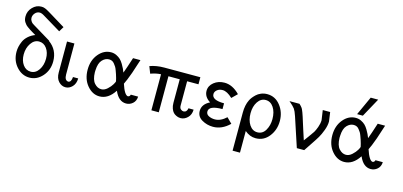

<svg xmlns="http://www.w3.org/2000/svg" viewBox="-75 -1244 4122 1962"><g transform="rotate(15 1985.5 -263.0)"><path d="M36.1 -583Q36.1 -639.2 75.7 -680.2Q115.2 -721.2 167 -721.2Q173.8 -721.2 179.9 -720.7Q186 -720.2 192.1 -719Q198.2 -717.8 205.6 -714.8Q212.9 -711.9 220 -709Q227.1 -706.1 239.5 -698.5Q252 -690.9 262.5 -685.1Q272.9 -679.2 293.5 -666.5Q314 -653.8 332 -642.8Q350.1 -631.8 381.1 -613Q412.1 -594.2 439.9 -577.1L408.2 -524.9Q389.2 -534.7 216.8 -640.1Q188 -658.2 168 -658.2Q139.2 -658.2 119.1 -635.5Q99.1 -612.8 99.1 -585Q99.1 -566.9 109.1 -552Q119.1 -537.1 125.5 -532.5Q131.8 -527.8 146 -519L335 -404.8L334 -401.9Q429.2 -333 429.2 -210.9Q429.2 -118.2 371.6 -53.5Q314 11.2 234.9 11.2Q156.7 11.2 98.9 -53Q41 -117.2 41 -210.9Q41 -237.8 47.1 -265.4Q53.2 -293 67.1 -324Q81.1 -355 111.1 -382.1Q141.1 -409.2 182.1 -424.8Q172.4 -430.7 149.7 -443.8Q127 -457 117.9 -463.1Q108.9 -469.2 92 -481.2Q75.2 -493.2 68.1 -501.5Q61 -509.8 52 -522.9Q43 -536.1 39.6 -551Q36.1 -565.9 36.1 -583ZM119.1 -203.1Q119.1 -138.2 150.6 -94.5Q182.1 -50.8 232.9 -50.8Q284.7 -50.8 317.9 -100.3Q351.1 -149.9 351.1 -219.2Q351.1 -284.2 319.6 -327.6Q288.1 -371.1 237.8 -371.1Q187 -371.1 153.1 -321Q119.1 -271 119.1 -203.1Z M512.7 -116.2V-444.8H590.8V-117.2Q590.8 -56.2 629.9 -51.8Q662.1 -53.7 665.5 -109.9H720.7Q719.7 -53.7 688.2 -21.2Q656.7 11.2 616.7 11.2Q575.7 11.2 544.2 -22.5Q512.7 -56.2 512.7 -116.2Z M790.5 -222.2Q790.5 -321.3 845.9 -388.2Q901.4 -455.1 978.5 -455.1Q1008.3 -455.1 1034.9 -442.1Q1061.5 -429.2 1078.6 -412.6Q1095.7 -396 1111.6 -369.4Q1127.4 -342.8 1135 -326.4Q1142.6 -310.1 1151.4 -287.1L1174.3 -351.1L1208.5 -455.1H1286.6L1238.3 -308.1L1208.5 -230L1185.5 -179.2Q1221.7 -68.4 1258.3 -64.9Q1278.3 -67.9 1282.7 -88.9H1360.4Q1358.4 -42 1327.9 -15.4Q1297.4 11.2 1258.3 11.2Q1179.2 11.2 1135.7 -89.8H1134.3Q1068.4 11.2 976.6 11.2Q902.3 11.2 846.4 -54.9Q790.5 -121.1 790.5 -222.2ZM868.7 -214.8Q870.6 -135.7 903.1 -99.9Q935.5 -64 975.6 -64Q1008.8 -64 1039.6 -92Q1070.3 -120.1 1085.9 -147Q1101.6 -173.8 1101.6 -181.2Q1101.6 -185.1 1093.8 -213.9Q1085.9 -241.7 1082.3 -252Q1078.6 -262.2 1069.6 -287.6Q1060.5 -313 1053 -324.5Q1045.4 -335.9 1033.4 -351.6Q1021.5 -367.2 1007.1 -373.5Q992.7 -379.9 975.6 -379.9Q936.5 -379.9 904.5 -345.9Q872.6 -312 869.6 -237.8Z M1390.1 -419.9Q1458 -444.8 1541.5 -444.8H1923.3V-370.1H1803.2V-115.2Q1803.2 -86.4 1817.9 -74.7Q1832.5 -63 1845.2 -63Q1881.3 -63 1888.2 -106.9H1942.4Q1941.4 -52.7 1908.4 -20.8Q1875.5 11.2 1834.5 11.2Q1825.7 11.2 1814.5 9Q1803.2 6.8 1786.4 -1Q1769.5 -8.8 1756.8 -22.5Q1744.1 -36.1 1734.6 -61.5Q1725.1 -86.9 1725.1 -121.1V-370.1H1605.5V11.2H1527.3V-370.1Q1480.5 -369.1 1418.5 -347.2Z M2005.9 -111.8Q2005.9 -182.6 2085.9 -222.2Q2020 -264.2 2020 -327.1Q2020 -381.3 2066.4 -418.2Q2112.8 -455.1 2177.7 -455.1Q2262.7 -455.1 2338.9 -377L2282.7 -321.8Q2225.6 -377 2177.7 -377Q2142.6 -377 2119.6 -357.9Q2096.7 -338.9 2096.7 -314Q2096.7 -250 2226.1 -250V-189Q2083 -189 2083 -126Q2083 -95.2 2112.3 -81.1Q2141.6 -66.9 2176.8 -66.9Q2237.8 -66.9 2296.9 -122.1L2352.1 -66.9Q2272 11.2 2177.7 11.2Q2113.8 11.2 2059.8 -20.3Q2005.9 -51.8 2005.9 -111.8Z M2435.5 194.8V-208Q2435.5 -288.1 2463.4 -344.2Q2471.2 -360.4 2482.9 -375.7Q2494.6 -391.1 2514.6 -410.6Q2534.7 -430.2 2564.7 -442.6Q2594.7 -455.1 2629.4 -455.1Q2714.4 -455.1 2769 -385.5Q2823.7 -315.9 2823.7 -221.9Q2823.7 -127.9 2769 -58.3Q2714.4 11.2 2629.4 11.2H2627.4Q2566.4 11.2 2513.7 -34.2V194.8ZM2513.7 -223.1Q2513.7 -148.9 2546.1 -100.3Q2578.6 -51.8 2630.4 -51.8Q2685.5 -51.8 2715.6 -103.3Q2745.6 -154.8 2745.6 -221.2Q2745.6 -296.4 2713.6 -344.7Q2681.6 -393.1 2629.4 -393.1Q2578.6 -393.1 2546.1 -344Q2513.7 -294.9 2513.7 -223.1Z M2866.2 -444.8H2972.2Q2981.9 -436 2988 -429Q2994.1 -421.9 3000.2 -414.6Q3006.3 -407.2 3012.2 -393.6Q3018.1 -379.9 3023.2 -366.9Q3028.3 -354 3037.4 -325.9Q3046.4 -297.9 3054.7 -271Q3063 -244.1 3079.1 -194.1Q3095.2 -144 3111.3 -95.2Q3119.1 -106.4 3149.2 -146.7Q3179.2 -187 3191.7 -207Q3204.1 -227.1 3218.3 -265.6Q3232.4 -304.2 3233.4 -340.8Q3233.4 -341.8 3218.3 -444.8H3296.4Q3310.5 -355 3310.1 -348.1Q3310.1 -305.2 3291 -254.2Q3272 -203.1 3252.2 -169.7Q3232.4 -136.2 3193.4 -78.6Q3154.3 -21 3141.1 0H3063L2960.4 -311Q2943.4 -361.8 2928.7 -382.8Q2914.1 -403.8 2866.2 -444.8Z M3378.9 -222.2Q3378.9 -321.3 3434.3 -388.2Q3489.7 -455.1 3566.9 -455.1Q3596.7 -455.1 3623.3 -442.1Q3649.9 -429.2 3667 -412.6Q3684.1 -396 3700 -369.4Q3715.8 -342.8 3723.4 -326.4Q3731 -310.1 3739.7 -287.1L3762.7 -351.1L3796.9 -455.1H3875L3826.7 -308.1L3796.9 -230L3773.9 -179.2Q3810.1 -68.4 3846.7 -64.9Q3866.7 -67.9 3871.1 -88.9H3948.7Q3946.8 -42 3916.3 -15.4Q3885.7 11.2 3846.7 11.2Q3767.6 11.2 3724.1 -89.8H3722.7Q3656.7 11.2 3564.9 11.2Q3490.7 11.2 3434.8 -54.9Q3378.9 -121.1 3378.9 -222.2ZM3457 -214.8Q3459 -135.7 3491.5 -99.9Q3523.9 -64 3564 -64Q3597.2 -64 3627.9 -92Q3658.7 -120.1 3674.3 -147Q3689.9 -173.8 3689.9 -181.2Q3689.9 -185.1 3682.1 -213.9Q3674.3 -241.7 3670.7 -252Q3667 -262.2 3658 -287.6Q3648.9 -313 3641.4 -324.5Q3633.8 -335.9 3621.8 -351.6Q3609.9 -367.2 3595.5 -373.5Q3581.1 -379.9 3564 -379.9Q3524.9 -379.9 3492.9 -345.9Q3460.9 -312 3458 -237.8ZM3567.9 -495.1 3658.7 -693.8H3737.8L3628.9 -495.1Z"/></g></svg>

Font: CMU Sans Serif
Style: Medium
Weight: 500
Version: Version 0.7.0